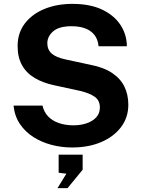

<svg xmlns="http://www.w3.org/2000/svg" viewBox="-20 -752 732 992"><path d="M352 10Q298 10 246.5 -3.5Q195 -17 152.5 -44Q110 -71 82.8 -111.5Q55.5 -152 50 -206.5H199.5Q207 -173.5 228.2 -151Q249.5 -128.5 283.2 -116.5Q317 -104.5 360.5 -104.5Q395 -104.5 426 -114.5Q457 -124.5 476.5 -145Q496 -165.5 496 -196.5Q496 -233.5 469 -252.2Q442 -271 395.5 -282L260 -311.5Q202.5 -323.5 159.8 -348.8Q117 -374 94 -414.8Q71 -455.5 71 -514Q71 -581.5 108.2 -630.5Q145.5 -679.5 209.8 -705.8Q274 -732 354 -732Q444.5 -732 506.8 -702.8Q569 -673.5 602 -623.8Q635 -574 635.5 -513H489.5Q485.5 -550.5 466.5 -573.2Q447.5 -596 417.8 -606.2Q388 -616.5 350 -616.5Q284.5 -616.5 254.5 -590Q224.5 -563.5 224.5 -528.5Q224.5 -495.5 247.2 -475.2Q270 -455 320.5 -444.5L446 -417.5Q516 -404 559.5 -374.8Q603 -345.5 623 -304Q643 -262.5 643 -211Q643 -145.5 605.8 -95.8Q568.5 -46 503 -18Q437.5 10 352 10ZM277 220 323 145.5 283 140.5V47H407V125L329 220Z"/></svg>

Font: Public Sans Thin
Style: Bold
Weight: 700
Version: Version 2.001